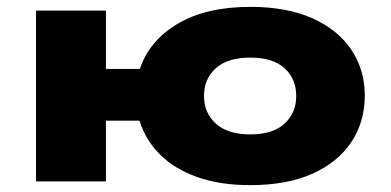

<svg xmlns="http://www.w3.org/2000/svg" viewBox="-20 -529 1140 560"><path d="M710 11Q622 11 555.5 -12.5Q489 -36 446.5 -78.5Q404 -121 387 -177H289V0H85V-498H289V-328H388Q415 -410 498 -459.5Q581 -509 710 -509Q817 -509 891.5 -475.5Q966 -442 1005 -383.5Q1044 -325 1044 -250Q1044 -174 1005 -115Q966 -56 891.5 -22.5Q817 11 710 11ZM710 -137Q776 -137 810 -168.5Q844 -200 844 -249Q844 -299 810 -330Q776 -361 710 -361Q644 -361 609.5 -330Q575 -299 575 -249Q575 -200 609.5 -168.5Q644 -137 710 -137Z"/></svg>

Font: Nunito Sans 10pt Expanded Black
Style: Regular
Weight: 900
Width: 7
Designer: Vernon Adams
Foundry: Vernon Adams
Version: Version 3.101;gftools[0.9.27]